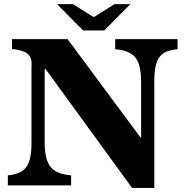

<svg xmlns="http://www.w3.org/2000/svg" viewBox="-20 -900 900 932"><path d="M383.8 -752 256.8 -879.9H334L435.1 -816.9L536.1 -879.9H612.8L485.8 -752ZM38.1 -710H308.1L661.1 -233.9H665V-494.1Q665.5 -553.7 654.1 -588.6Q642.6 -623.5 614.7 -640.4Q586.9 -657.2 539.1 -661.1V-710H841.8V-661.1Q797.9 -657.7 772.9 -641.1Q748 -624.5 738 -589.4Q728 -554.2 729 -494.1V12.2H621.1L201.2 -564.9H196.8V-215.8Q196.3 -157.2 208.5 -121.8Q220.7 -86.4 249 -69.6Q277.3 -52.7 325.2 -48.8V0H18.1V-48.8Q62 -52.7 87.4 -69.6Q112.8 -86.4 123.3 -121.8Q133.8 -157.2 132.8 -215.8V-573.2Q135.7 -603 127.7 -621.1Q119.6 -639.2 98.1 -648.7Q76.7 -658.2 38.1 -662.1Z"/></svg>

Font: BIZ UDPMincho
Style: Bold
Weight: 700
Designer: TypeBank Co., Ltd.
Foundry: Morisawa Inc.
Version: Version 1.06